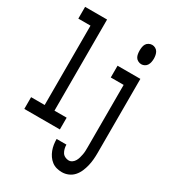

<svg xmlns="http://www.w3.org/2000/svg" viewBox="-228 -852 1055 1188"><g transform="rotate(30 300.0 -258.0)"><path d="M501 -601Q489 -601 477.5 -607Q466 -613 460 -623Q454 -633 452 -645.5Q450 -658 450 -670Q450 -682 452 -694.5Q454 -707 460 -717Q466 -727 477.5 -733Q489 -739 501 -739Q513 -739 524 -733Q535 -727 541 -717Q547 -707 549.5 -694.5Q552 -682 552 -670Q552 -658 549.5 -645.5Q547 -633 541 -623Q535 -613 524 -607Q513 -601 501 -601ZM13 0V-84H110V-651H23V-735H180V-84H267V0ZM409 223Q390 223 371 218Q352 213 336.5 201Q321 189 310 173Q299 157 292 138.5Q285 120 282 100.5Q279 81 279 61H349Q349 75 352.5 89Q356 103 363 114.5Q370 126 383 132.5Q396 139 409 139Q423 139 434 131Q445 123 451.5 111.5Q458 100 461.5 87.5Q465 75 467.5 62Q470 49 470.5 35.5Q471 22 471 9V-436H379V-520H542V9Q542 32 540 55.5Q538 79 532.5 102Q527 125 517.5 147Q508 169 492.5 186.5Q477 204 455 213.5Q433 223 409 223Z"/></g></svg>

Font: Iosevka HT Medium Extended
Style: Regular
Weight: 500
Width: 7
Monospace: yes
Designer: Belleve Invis
Foundry: Belleve Invis
Version: Version 32.3.0; ttfautohint (v1.8.4)